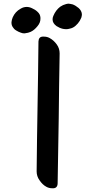

<svg xmlns="http://www.w3.org/2000/svg" viewBox="-20 -1013 551 1036"><path d="M193.4 -40C204.1 -24.4 215.8 -12.7 230.5 -4.9C239.3 0 250 2.9 262.7 2.9H268.6C283.2 2 291 -7.8 291 -24.4C293 -140.6 294.9 -257.8 296.9 -375C297.9 -491.2 299.8 -608.4 301.8 -724.6C301.8 -742.2 296.9 -758.8 286.1 -773.4C275.4 -788.1 262.7 -799.8 248 -807.6C239.3 -812.5 229.5 -815.4 216.8 -815.4H210C195.3 -814.5 188.5 -805.7 187.5 -789.1C186.5 -671.9 184.6 -554.7 182.6 -438.5C180.7 -322.3 178.7 -205.1 177.7 -87.9C177.7 -71.3 182.6 -54.7 193.4 -40ZM67.4 -848.6C75.2 -843.8 83 -839.8 91.8 -836.9C98.6 -834 104.5 -833 110.4 -833C113.3 -833 115.2 -833 118.2 -834C127 -835 135.7 -836.9 144.5 -840.8C158.2 -846.7 170.9 -857.4 182.6 -872.1C193.4 -884.8 198.2 -898.4 198.2 -911.1V-918C197.3 -930.7 192.4 -940.4 182.6 -949.2C173.8 -958 163.1 -963.9 152.3 -968.8C142.6 -973.6 132.8 -975.6 124 -975.6C113.3 -975.6 101.6 -972.7 90.8 -965.8C71.3 -955.1 57.6 -939.5 48.8 -919.9C44.9 -911.1 43 -902.3 42 -893.6V-887.7C42 -880.9 43.9 -875 47.9 -868.2C52.7 -860.4 58.6 -853.5 67.4 -848.6ZM285.2 -872.1C295.9 -865.2 306.6 -860.4 319.3 -857.4C325.2 -856.4 331.1 -855.5 336.9 -855.5C343.8 -855.5 349.6 -856.4 356.4 -858.4C367.2 -860.4 377.9 -865.2 387.7 -874C396.5 -881.8 404.3 -890.6 410.2 -900.4C413.1 -905.3 416 -911.1 418.9 -918C420.9 -924.8 421.9 -930.7 421.9 -936.5C420.9 -949.2 415 -960 404.3 -969.7C393.6 -978.5 382.8 -985.4 372.1 -989.3C365.2 -991.2 357.4 -992.2 350.6 -993.2C345.7 -993.2 341.8 -992.2 336.9 -991.2C325.2 -988.3 314.5 -983.4 304.7 -976.6C289.1 -964.8 276.4 -948.2 267.6 -926.8C264.6 -919.9 263.7 -914.1 263.7 -908.2C263.7 -894.5 270.5 -882.8 285.2 -872.1Z"/></svg>

Font: ChillSide Comic
Style: Regular
Weight: 400
Designer: Koroletov, Abay Emes
Version: Version 1.000